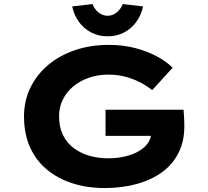

<svg xmlns="http://www.w3.org/2000/svg" viewBox="-20 -941 1050 971"><path d="M508.7 10Q420.3 10 345.7 -14.2Q271.2 -38.4 216.1 -84.4Q161 -130.4 131.2 -198Q101.4 -265.6 101.4 -352.9Q101.4 -430.7 133.2 -496.6Q165 -562.5 222.3 -611.3Q279.7 -660 358.1 -687Q436.6 -714 529.5 -714Q603.5 -714 665.4 -697.5Q727.4 -681 775.2 -654.9Q823.1 -628.8 853 -598.5L749.7 -485.3Q721.4 -507.6 687.8 -525Q654.2 -542.4 614 -553Q573.9 -563.7 527.8 -563.7Q475.1 -563.7 429.5 -547.8Q383.9 -532 350.1 -503.7Q316.2 -475.5 297.5 -436.9Q278.7 -398.3 278.7 -352.9Q278.7 -297.8 298.7 -257.5Q318.7 -217.3 353.3 -191.6Q387.9 -165.9 432.6 -153.1Q477.2 -140.4 526.6 -140.4Q573.6 -140.4 614.1 -150.1Q654.5 -159.9 683.9 -177.7Q713.3 -195.4 729.6 -219.9Q745.8 -244.4 745 -273.4L744.6 -293.6L768 -254H513.7V-385.9H908.2Q909.6 -371.9 910.6 -354Q911.6 -336.2 911.9 -321.6Q912.2 -307 912.2 -302Q912.2 -226.6 883.1 -168.4Q854.1 -110.1 800.4 -70.9Q746.6 -31.6 672.5 -10.8Q598.3 10 508.7 10ZM524.2 -757.3Q479.2 -757.3 441.9 -776.4Q404.7 -795.5 379.6 -829.7Q354.5 -863.9 345 -908.5L447.7 -920.5Q457.5 -895 478.2 -878.1Q498.9 -861.3 524.2 -861.3Q549.4 -861.3 570.1 -878.1Q590.9 -895 600.7 -920.5L703.4 -908.5Q694.3 -863.9 669 -829.7Q643.7 -795.5 606.9 -776.4Q570.2 -757.3 524.2 -757.3Z"/></svg>

Font: Lexend Peta
Style: Regular
Weight: 400
Designer: Bonnie Shaver-Troup, Thomas Jockin
Foundry: Lexend
Version: Version 1.007